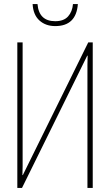

<svg xmlns="http://www.w3.org/2000/svg" viewBox="-20 -922 540 942"><path d="M362 -902H338Q335 -865 314 -841.5Q293 -818 251 -818Q171 -818 164 -902H140Q143 -849 173.5 -821.5Q204 -794 251 -794Q354 -794 362 -902ZM88 0 408 -649H410Q409 -623 409 -604Q409 -585 409 -554V0H435V-714H413L92 -63H90Q91 -90 91 -106Q91 -122 91 -147V-714H65V0Z"/></svg>

Font: Noto Sans Mono UI Condensed Thin
Style: Regular
Weight: 250
Width: 3
Designer: Monotype Design team
Foundry: Monotype Imaging Inc.
Version: 1.000